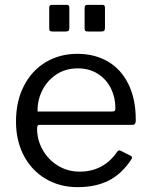

<svg xmlns="http://www.w3.org/2000/svg" viewBox="-20 -762 621 792"><path d="M266 -647Q266 -638 262.5 -635Q259 -632 250 -632H197Q189 -632 186 -634.5Q183 -637 183 -645V-729Q183 -736 185.5 -739Q188 -742 194 -742H255Q261 -742 263.5 -739.5Q266 -737 266 -730ZM413 -647Q413 -638 409.5 -635Q406 -632 396 -632H344Q335 -632 332 -634.5Q329 -637 329 -645V-729Q329 -742 340 -742H402Q408 -742 410.5 -739.5Q413 -737 413 -730ZM308 -54Q408 -54 464 -137Q468 -141 471 -141.5Q474 -142 478 -140L520 -119Q528 -114 522 -105Q483 -45 429 -17.5Q375 10 300 10Q227 10 169 -24Q111 -58 78.5 -119.5Q46 -181 46 -260Q46 -345 79 -408.5Q112 -472 169.5 -506Q227 -540 299 -540Q371 -540 425.5 -508Q480 -476 510 -414.5Q540 -353 540 -269V-265Q540 -256 537 -251.5Q534 -247 525 -247H142Q133 -247 133 -232Q133 -184 156.5 -143Q180 -102 220 -78Q260 -54 308 -54ZM439 -302Q450 -302 453 -304.5Q456 -307 456 -316Q456 -360 437.5 -397.5Q419 -435 383.5 -457.5Q348 -480 301 -480Q250 -480 212 -454.5Q174 -429 154 -388.5Q134 -348 135 -302Z"/></svg>

Font: Libre Franklin
Style: Regular
Weight: 400
Designer: Pablo Impallari, Rodrigo Fuenzalida
Foundry: Impallari Type
Version: Version 1.002; ttfautohint (v1.5)